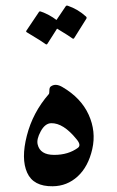

<svg xmlns="http://www.w3.org/2000/svg" viewBox="-20 -628 409 672"><path d="M158.2 -325.7Q174.8 -337.4 198.7 -323.2Q263.7 -285.2 290.3 -226.6Q316.9 -168 303 -106.4Q289.1 -44.9 252 -10.7Q214.8 23.4 164.6 23.9Q96.7 24.9 75 -23.7Q53.2 -72.3 74 -153.3Q94.7 -234.4 150.9 -298.8Q152.8 -300.8 152.8 -311.5Q152.8 -322.3 158.2 -325.7ZM252.9 -110.8Q265.1 -120.1 248 -140.6Q201.7 -197.8 159.2 -196.8Q137.7 -196.3 122.6 -168.5Q107.4 -140.6 111.8 -122.6Q120.1 -85.9 169.7 -85.9Q219.2 -85.9 252.9 -110.8ZM210 -606Q211.9 -609.4 217.3 -607.9Q252.9 -595.7 280.8 -570.3Q284.7 -566.9 282.2 -562.5L239.3 -494.1Q236.8 -490.2 230.5 -495.6Q224.6 -500.5 179.7 -527.8L145.5 -474.1Q143.1 -470.2 136.7 -475.6Q130.4 -481 73.7 -515.1Q70.3 -517.1 72.3 -520.5L116.2 -585.9Q118.2 -589.4 123.5 -587.4Q152.8 -577.1 177.7 -558.1Z"/></svg>

Font: Amiri Quran Colored
Style: Regular
Weight: 400
Designer: Khaled Hosny
Version: Version 000.111